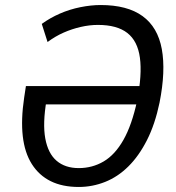

<svg xmlns="http://www.w3.org/2000/svg" viewBox="-20 -734 699 763"><path d="M293 9Q228 9 181.5 -14Q135 -37 106.5 -82Q78 -127 70.5 -193Q63 -259 76 -346L83 -392H554L543 -319H146L165 -337Q149 -243 160 -183.5Q171 -124 205 -95Q239 -66 293 -66Q347 -66 392 -92.5Q437 -119 470.5 -178Q504 -237 525 -334Q545 -438 536 -504.5Q527 -571 486 -603Q445 -635 369 -635Q336 -635 301 -627Q266 -619 233 -604.5Q200 -590 169 -567L146 -639Q179 -663 218 -680Q257 -697 299.5 -705.5Q342 -714 380 -714Q486 -714 546.5 -670Q607 -626 623 -539Q639 -452 614 -326Q596 -240 564 -177Q532 -114 490 -72.5Q448 -31 397.5 -11Q347 9 293 9Z"/></svg>

Font: Nunito Sans 10pt Condensed Medium
Style: Italic
Weight: 500
Width: 3
Italic angle: -9°
Designer: Vernon Adams
Foundry: Vernon Adams
Version: Version 3.101;gftools[0.9.27]